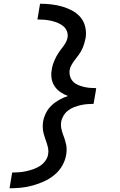

<svg xmlns="http://www.w3.org/2000/svg" viewBox="-20 -853 640 1026"><path d="M31 153 45 69Q64 69 82.5 67.5Q101 66 119.5 62Q138 58 157 51.5Q176 45 192.5 34.5Q209 24 221.5 7.5Q234 -9 237 -28Q240 -43 237.5 -57.5Q235 -72 230.5 -86Q226 -100 221 -114Q216 -128 212.5 -142Q209 -156 208.5 -171.5Q208 -187 210 -202Q214 -226 225.5 -249Q237 -272 255.5 -289.5Q274 -307 296.5 -319.5Q319 -332 343 -340Q322 -348 303.5 -360.5Q285 -373 272.5 -391Q260 -409 256 -432Q252 -455 256 -478Q258 -494 263 -509Q268 -524 275 -539Q282 -554 291 -568Q300 -582 310.5 -595Q321 -608 329.5 -622.5Q338 -637 341 -652Q344 -671 337 -687.5Q330 -704 316.5 -714.5Q303 -725 287 -731.5Q271 -738 253 -742Q235 -746 217 -747.5Q199 -749 180 -749L194 -833Q225 -833 255 -829.5Q285 -826 312.5 -818Q340 -810 365.5 -796.5Q391 -783 409.5 -761.5Q428 -740 435 -711Q442 -682 438 -652Q435 -637 430.5 -621.5Q426 -606 419 -591Q412 -576 402.5 -562.5Q393 -549 382.5 -536Q372 -523 363.5 -508.5Q355 -494 352 -478Q350 -461 354.5 -445Q359 -429 370 -417.5Q381 -406 396 -399.5Q411 -393 427 -389Q443 -385 460 -383.5Q477 -382 494 -382L491 -361L480 -298Q463 -298 445.5 -296.5Q428 -295 410.5 -291Q393 -287 376 -280.5Q359 -274 344 -262.5Q329 -251 319.5 -235Q310 -219 307 -202Q304 -183 308 -165Q312 -147 318 -130L319 -129Q323 -117 327 -105Q331 -93 333.5 -80.5Q336 -68 336 -54.5Q336 -41 334 -28Q329 4 312.5 32.5Q296 61 270.5 82Q245 103 215 116.5Q185 130 154 138.5Q123 147 92.5 150Q62 153 31 153Z"/></svg>

Font: Iosevka Etoile Medium Oblique
Style: Regular
Weight: 500
Italic angle: -9°
Designer: Belleve Invis
Foundry: Belleve Invis
Version: Version 15.5.2; ttfautohint (v1.8.4)